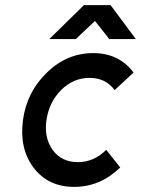

<svg xmlns="http://www.w3.org/2000/svg" viewBox="-20 -720 552 752"><path d="M173 -567H277L352 -638L408 -567H512L413 -700H309ZM345 -512Q242 -512 164 -436Q85 -360 70 -250Q55 -139 111 -64Q168 12 271 12Q372 12 451 -64L396 -133Q348 -85 285 -85Q221 -85 186 -133Q152 -181 162 -250Q172 -319 219 -367Q267 -415 331 -415Q394 -415 429 -367L503 -436Q446 -512 345 -512Z"/></svg>

Font: Unageo
Style: Medium-Italic
Weight: 500
Designer: Richard Sepsi
Foundry: Richard Sepsi
Version: Version 2.000